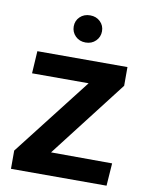

<svg xmlns="http://www.w3.org/2000/svg" viewBox="-81 -771 635 829"><g transform="rotate(10 236.0 -356.0)"><path d="M25 -80 291 -422H43L49 -520H444V-438L183 -100L451 -99L444 0H25ZM247 -593Q220 -593 202.5 -610.5Q185 -628 185 -653Q185 -678 202.5 -695Q220 -712 247 -712Q274 -712 291.5 -695Q309 -678 309 -653Q309 -628 291.5 -610.5Q274 -593 247 -593Z"/></g></svg>

Font: Murecho Medium
Style: Regular
Weight: 500
Designer: Neil Summerour
Foundry: Positype
Version: Version 1.010; ttfautohint (v1.8.3)